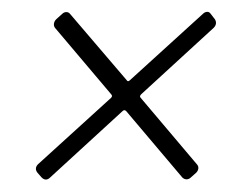

<svg xmlns="http://www.w3.org/2000/svg" viewBox="-20 -468 386 318"><path d="M336 -436 329 -445C326 -450 320 -449 316 -445L195 -335C193 -333 191 -333 190 -335L96 -445C93 -449 87 -449 83 -445L73 -436C69 -432 68 -426 71 -422L164 -312C166 -310 166 -308 164 -306L43 -196C39 -192 38 -187 42 -182L49 -174C54 -169 59 -170 63 -174L183 -284C185 -286 187 -286 189 -284L282 -174C286 -170 292 -170 296 -174L305 -182C309 -186 310 -192 306 -196L213 -306C211 -308 212 -310 214 -312L334 -422C338 -426 339 -431 336 -436Z"/></svg>

Font: Barlow Condensed ExtraLight
Style: Italic
Weight: 275
Width: 3
Italic angle: -7°
Designer: Jeremy Tribby
Foundry: Tribby Type
Version: Version 1.422;hotconv 1.0.109;makeotfexe 2.5.65596